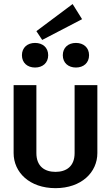

<svg xmlns="http://www.w3.org/2000/svg" viewBox="-20 -927 557 963"><path d="M391.7 -830.8 344.2 -906.7 162.5 -770.8 191.7 -726.7ZM155.8 -711.7C117.5 -711.7 90 -688.3 90 -650C90 -611.7 117.5 -588.3 155.8 -588.3C194.2 -588.3 221.7 -611.7 221.7 -650C221.7 -688.3 194.2 -711.7 155.8 -711.7ZM360.8 -711.7C322.5 -711.7 295 -688.3 295 -650C295 -611.7 322.5 -588.3 360.8 -588.3C399.2 -588.3 426.7 -611.7 426.7 -650C426.7 -688.3 399.2 -711.7 360.8 -711.7ZM48.3 -159.2C48.3 -62.5 128.3 16.7 258.3 16.7C388.3 16.7 468.3 -62.5 468.3 -159.2V-500H354.2V-159.2C354.2 -91.7 311.7 -65 258.3 -65C205 -65 162.5 -91.7 162.5 -159.2V-500H48.3Z"/></svg>

Font: Boon SemiBold
Style: Regular
Weight: 600
Designer: Sungsit Sawaiwan
Foundry: FontUni
Version: Version 2.0